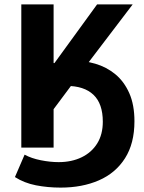

<svg xmlns="http://www.w3.org/2000/svg" viewBox="-20 -672 656 874"><path d="M77 0V-652H224V-385H228L422 -652H584L380 -384L224 -175V0ZM256 182Q197 182 143.5 171.5Q90 161 48 134L92 32Q123 49 166 57.5Q209 66 247 66Q306 66 351.5 44Q397 22 422.5 -19Q448 -60 448 -118Q448 -200 405.5 -240.5Q363 -281 282 -281L306 -397Q362 -397 413.5 -382Q465 -367 505 -334Q545 -301 568.5 -248Q592 -195 592 -120Q592 -19 549 48.5Q506 116 430 149Q354 182 256 182Z"/></svg>

Font: Source Sans 3
Style: Bold
Weight: 700
Designer: Paul D. Hunt
Foundry: Adobe
Version: Version 3.052;hotconv 1.1.0;makeotfexe 2.6.0